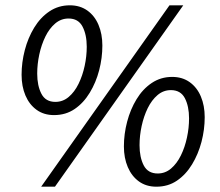

<svg xmlns="http://www.w3.org/2000/svg" viewBox="-20 -692 831 724"><path d="M183.9 -258Q145.5 -258 118.1 -277.8Q90.6 -297.6 76 -331.9Q61.4 -366.2 61.4 -409.9Q61.4 -456.7 73.5 -503Q85.6 -549.3 108.9 -587.7Q132.3 -626.2 166.4 -649.1Q200.5 -672 243.5 -672Q281.8 -672 309.5 -652.2Q337.1 -632.4 351.5 -598.1Q366 -563.8 366 -520.1Q366 -473.3 353.9 -427Q341.8 -380.7 318.4 -342.3Q295.1 -303.8 261.5 -280.9Q227.9 -258 183.9 -258ZM188.8 -307.8Q217.1 -307.8 239.1 -326.5Q261.2 -345.2 276.2 -375.9Q291.3 -406.7 299.2 -443.3Q307.1 -479.8 307.1 -515.6Q307.1 -561.2 291.2 -591.7Q275.3 -622.2 238.5 -622.2Q210.3 -622.2 188.2 -603.5Q166.2 -584.8 151.1 -554.1Q136.1 -523.3 128.2 -486.7Q120.3 -450.2 120.3 -414.4Q120.3 -368.8 136.2 -338.3Q152 -307.8 188.8 -307.8ZM135.2 12 619.1 -672H671.1L187.2 12ZM569.8 12Q531.4 12 503.9 -7.8Q476.5 -27.6 461.9 -61.9Q447.2 -96.2 447.2 -139.9Q447.2 -186.7 459.4 -233Q471.5 -279.3 494.8 -317.7Q518.1 -356.2 552.2 -379.1Q586.3 -402 629.3 -402Q667.7 -402 695.3 -382.2Q723 -362.4 737.4 -328.1Q751.9 -293.8 751.9 -250.1Q751.9 -203.3 739.8 -157Q727.6 -110.7 704.3 -72.3Q681 -33.8 647.4 -10.9Q613.8 12 569.8 12ZM574.7 -37.8Q603 -37.8 625 -56.5Q647 -75.2 662.1 -105.9Q677.2 -136.7 685 -173.3Q692.9 -209.8 692.9 -245.6Q692.9 -291.2 677.1 -321.7Q661.2 -352.2 624.4 -352.2Q596.1 -352.2 574.1 -333.5Q552.1 -314.8 537 -284.1Q522 -253.3 514.1 -216.7Q506.2 -180.2 506.2 -144.4Q506.2 -98.8 522 -68.3Q537.9 -37.8 574.7 -37.8Z"/></svg>

Font: Source Sans Variable
Style: Italic
Weight: 200
Italic angle: -11°
Designer: Paul D. Hunt
Foundry: Adobe Systems Incorporated
Version: Version 3.006;hotconv 1.0.111;makeotfexe 2.5.65597